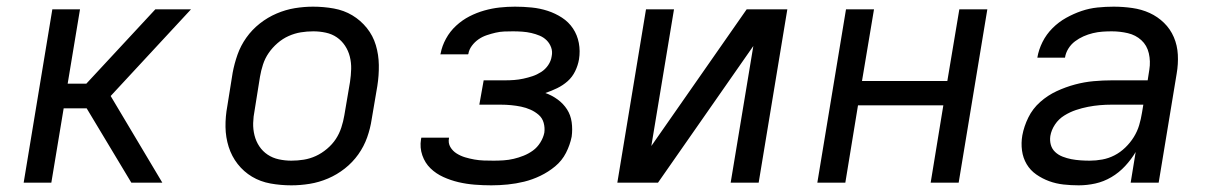

<svg xmlns="http://www.w3.org/2000/svg" viewBox="-20 -548 3640 576"><path d="M374 0 240 -223H171L134 0H51L137 -520H220L183 -297H239L446 -520H553L312 -260L467 0Z M854 8Q822 8 791.5 2.5Q761 -3 736 -18Q711 -33 693 -56Q675 -79 666 -107.5Q657 -136 656.5 -167Q656 -198 662 -230L678 -330Q683 -357 692.5 -384Q702 -411 719 -435Q736 -459 759.5 -477.5Q783 -496 810 -507.5Q837 -519 864.5 -523.5Q892 -528 919 -528Q951 -528 981.5 -522.5Q1012 -517 1037 -502Q1062 -487 1080.5 -464Q1099 -441 1107.5 -412.5Q1116 -384 1116.5 -353Q1117 -322 1112 -290L1095 -190Q1091 -163 1081.5 -136Q1072 -109 1055 -85Q1038 -61 1014.5 -42.5Q991 -24 964 -12.5Q937 -1 909 3.5Q881 8 854 8ZM854 -66Q873 -66 891.5 -69Q910 -72 927.5 -80Q945 -88 961 -101.5Q977 -115 987.5 -131Q998 -147 1004 -165.5Q1010 -184 1013 -202L1030 -302Q1033 -322 1033.5 -341Q1034 -360 1029.5 -378Q1025 -396 1015 -411Q1005 -426 990.5 -436Q976 -446 957.5 -450Q939 -454 920 -454Q901 -454 882.5 -451Q864 -448 846 -440Q828 -432 812.5 -418.5Q797 -405 786 -389Q775 -373 769 -354.5Q763 -336 760 -318L744 -218Q740 -198 739.5 -179Q739 -160 743.5 -142Q748 -124 758 -109Q768 -94 783 -84Q798 -74 816.5 -70Q835 -66 854 -66Z M1454 8Q1429 8 1404 6Q1379 4 1355.5 -1.5Q1332 -7 1310 -17Q1288 -27 1271.5 -43Q1255 -59 1247 -82Q1239 -105 1243 -130L1244 -135H1327V-134Q1324 -119 1331 -107Q1338 -95 1350 -87.5Q1362 -80 1375.5 -76Q1389 -72 1403 -69.5Q1417 -67 1431.5 -66.5Q1446 -66 1461 -66Q1476 -66 1491 -67Q1506 -68 1521 -71.5Q1536 -75 1551 -81Q1566 -87 1579 -96.5Q1592 -106 1601 -120.5Q1610 -135 1613 -150Q1615 -165 1611 -179.5Q1607 -194 1596 -203.5Q1585 -213 1571.5 -219Q1558 -225 1543.5 -228Q1529 -231 1513.5 -232.5Q1498 -234 1482 -234H1418L1431 -307H1495Q1509 -307 1522.5 -308Q1536 -309 1550 -312Q1564 -315 1577.5 -319.5Q1591 -324 1603.5 -332Q1616 -340 1624.5 -352.5Q1633 -365 1635 -379Q1638 -393 1633.5 -405.5Q1629 -418 1620 -427Q1611 -436 1599 -441Q1587 -446 1574 -449Q1561 -452 1547 -453Q1533 -454 1519 -454Q1506 -454 1493 -453.5Q1480 -453 1467 -450Q1454 -447 1440.5 -442.5Q1427 -438 1415.5 -430Q1404 -422 1395.5 -410.5Q1387 -399 1385 -386L1384 -385H1301L1302 -388Q1306 -410 1318 -432Q1330 -454 1348.5 -471Q1367 -488 1388.5 -499Q1410 -510 1433 -516.5Q1456 -523 1479 -525.5Q1502 -528 1525 -528Q1550 -528 1575 -525.5Q1600 -523 1623 -515.5Q1646 -508 1666 -495Q1686 -482 1699 -462.5Q1712 -443 1716.5 -419Q1721 -395 1717 -370Q1714 -352 1705.5 -334.5Q1697 -317 1683 -304.5Q1669 -292 1651.5 -283.5Q1634 -275 1616 -269Q1636 -262 1653 -249.5Q1670 -237 1681 -220Q1692 -203 1695 -181.5Q1698 -160 1695 -138Q1690 -113 1678 -89.5Q1666 -66 1645.5 -49Q1625 -32 1601 -20.5Q1577 -9 1552.5 -3Q1528 3 1503 5.5Q1478 8 1454 8Z M1832 0 1918 -520H2002L1934 -110L2220 -520H2342L2256 0H2172L2240 -410L1954 0Z M2432 0 2518 -520H2602L2566 -305H2822L2858 -520H2942L2856 0H2772L2810 -232H2554L2516 0Z M3216 8Q3193 8 3170.5 5.5Q3148 3 3127.5 -4.5Q3107 -12 3089 -24.5Q3071 -37 3060 -55.5Q3049 -74 3046 -96.5Q3043 -119 3047 -142Q3052 -169 3065 -195.5Q3078 -222 3100.5 -242Q3123 -262 3150 -274.5Q3177 -287 3205 -294.5Q3233 -302 3261 -304.5Q3289 -307 3316 -307H3423L3428 -339Q3432 -364 3426.5 -388Q3421 -412 3404 -427.5Q3387 -443 3363.5 -448.5Q3340 -454 3315 -454Q3301 -454 3287 -453Q3273 -452 3258.5 -448.5Q3244 -445 3230.5 -439Q3217 -433 3205 -424Q3193 -415 3185 -402Q3177 -389 3175 -375H3092Q3096 -399 3107.5 -422Q3119 -445 3137.5 -463.5Q3156 -482 3178.5 -494.5Q3201 -507 3224.5 -515Q3248 -523 3272.5 -525.5Q3297 -528 3321 -528Q3349 -528 3377 -524Q3405 -520 3429 -509Q3453 -498 3472 -479.5Q3491 -461 3501.5 -436.5Q3512 -412 3513.5 -384Q3515 -356 3510 -327L3456 0H3372L3387 -92Q3374 -70 3355.5 -50Q3337 -30 3314 -16.5Q3291 -3 3266 2.5Q3241 8 3216 8ZM3249 -66Q3268 -66 3287 -69.5Q3306 -73 3323.5 -82Q3341 -91 3356 -105.5Q3371 -120 3381.5 -137Q3392 -154 3397.5 -172.5Q3403 -191 3406 -210L3410 -234H3315Q3297 -234 3279.5 -232.5Q3262 -231 3244 -227.5Q3226 -224 3208 -218Q3190 -212 3173 -201.5Q3156 -191 3145 -174.5Q3134 -158 3131 -140Q3129 -126 3132.5 -113.5Q3136 -101 3145.5 -92Q3155 -83 3168 -78Q3181 -73 3194 -70.5Q3207 -68 3221 -67Q3235 -66 3249 -66Z"/></svg>

Font: Iosevka Aile Oblique
Style: Regular
Weight: 400
Italic angle: -9°
Designer: Belleve Invis
Foundry: Belleve Invis
Version: Version 31.1.0; ttfautohint (v1.8.4)